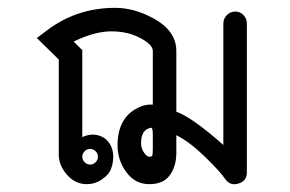

<svg xmlns="http://www.w3.org/2000/svg" viewBox="-20 -470 740 490"><path d="M224 -84Q218 -90 210 -90Q202 -90 196 -84Q190 -78 190 -70Q190 -62 196 -56Q202 -50 210 -50Q218 -50 224 -56Q230 -62 230 -70Q230 -78 224 -84ZM370 -125Q370 -144 366 -144Q340 -140 340 -105Q340 -91 347.5 -80.5Q355 -70 360.5 -70Q366 -70 368 -72Q370 -74 370 -90ZM430 -125V-80Q430 -46 413.5 -23Q397 0 361 0Q325 0 302.5 -30.5Q280 -61 280 -99Q280 -174 339 -198Q353 -204 370 -203V-340Q370 -356 338 -373Q306 -390 264 -390Q222 -390 168 -364L190 -342V-120Q211 -130 231 -124.5Q251 -119 261 -101.5Q271 -84 268.5 -60.5Q266 -37 254 -24Q231 0 201.5 0Q172 0 151 -24Q130 -48 130 -75V-318L74 -373L102 -394Q177 -450 274 -450Q321 -450 368 -425Q430 -393 430 -340V-185Q471 -170 550 -100V-410Q550 -422 558.5 -431Q567 -440 579.5 -440.5Q592 -441 601 -432Q610 -423 610 -410V-30Q610 -8 588.5 -1.5Q567 5 554.5 -13.5Q542 -32 503 -70Q464 -108 430 -125Z"/></svg>

Font: SOV_Station
Style: Book
Weight: 400
Version: Version 1.00